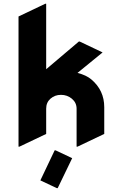

<svg xmlns="http://www.w3.org/2000/svg" viewBox="-20 -767 631 1017"><path d="M83 9.8H78.1V-679.7L219.7 -747.1H224.6V-400.4L397.5 -546.9H402.3L523.4 -489.3L390.6 -380.9Q437.5 -368.7 463.9 -346.2Q532.2 -288.6 532.2 -199.2V-57.6L390.6 9.8H385.7V-191.4Q385.7 -223.1 360.8 -244.1Q335.9 -264.6 303.2 -264.6Q270 -264.6 247.1 -244.1Q224.6 -224.1 224.6 -191.4V-57.6ZM274.4 29.3 362.3 70.8 285.6 229.5H280.8L193.8 188.5L269.5 29.3Z"/></svg>

Font: Nova Round
Style: Bold
Weight: 700
Designer: Wojciech Kalinowski "wmk69" (wmk69@o2.pl)
Foundry: Wojciech Kalinowski "wmk69" (wmk69@o2.pl)
Version: Version 3.1.0; 2021-05-23